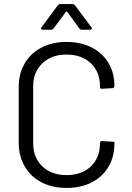

<svg xmlns="http://www.w3.org/2000/svg" viewBox="-20 -914 647 943"><path d="M72 -213V-488Q72 -553 101.5 -603Q131 -653 184 -680.5Q237 -708 307 -708Q377 -708 430 -681Q483 -654 512.5 -605Q542 -556 542 -492Q542 -487 539 -484Q536 -481 532 -481L481 -478Q471 -478 471 -484V-490Q471 -561 426 -603.5Q381 -646 307 -646Q233 -646 188 -603Q143 -560 143 -490V-210Q143 -140 188 -97Q233 -54 307 -54Q381 -54 426 -96.5Q471 -139 471 -210V-212Q471 -221 481 -221L532 -218Q542 -218 542 -214V-209Q542 -144 512.5 -94.5Q483 -45 430 -18Q377 9 307 9Q237 9 184 -18.5Q131 -46 101.5 -96.5Q72 -147 72 -213ZM184 -780 264 -888Q268 -894 277 -894H335Q344 -894 348 -888L429 -780Q431 -778 431 -774Q431 -772 429 -770Q427 -768 423 -768H383Q374 -768 370 -774L310 -856Q309 -858 307 -858Q305 -858 304 -856L243 -774Q239 -768 230 -768H190Q184 -768 182 -771.5Q180 -775 184 -780Z"/></svg>

Font: Amber EN
Style: Regular
Weight: 400
Designer: Jeremy Tribby
Foundry: Tribby Type Co.
Version: Version 1.403 November 24, 2021